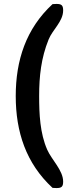

<svg xmlns="http://www.w3.org/2000/svg" viewBox="-20 -768 391 976"><path d="M60 -280C60 -98 112 62 247 187C250 187 264 188 267 188C293 188 301 181 301 155C301 98 243 45 220 -7C183 -91 179 -190 179 -280C179 -380 189 -473 227 -567C247 -617 301 -659 301 -715C301 -741 293 -748 267 -748C264 -748 250 -747 247 -747C112 -622 60 -461 60 -280Z"/></svg>

Font: Asimov Print
Style: Regular
Weight: 500
Designer: Google
Version: Version 2.000980: 2014